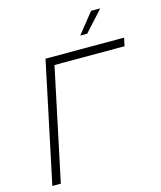

<svg xmlns="http://www.w3.org/2000/svg" viewBox="-131 -1000 914 1093"><g transform="rotate(-15 326.5 -453.0)"><path d="M415 -786H456L565 -906H511ZM40 0H90L230 -662H643L653 -710H190Z"/></g></svg>

Font: Geist ExtraLight
Style: Italic
Weight: 200
Italic angle: -12°
Designer: Basement.studio, Andrés Briganti, Mateo Zaragoza
Foundry: Basement.studio, Vercel, Andrés Briganti, Guido Ferreyra, Mateo Zaragoza
Version: Version 1.500